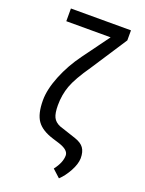

<svg xmlns="http://www.w3.org/2000/svg" viewBox="-165 -789 793 1053"><g transform="rotate(20 231.5 -262.0)"><path d="M410.6 -710.9H60.1V-636.7H318.8L206.1 -482.4C170.2 -433.6 141.6 -382.5 120.1 -329.1C98.6 -275.7 87.9 -228 87.9 -186C87.9 -133 97.2 -93.3 116 -66.9C134.7 -40.5 166.8 -20.3 212.4 -6.3L247.1 4.4C288.4 17.1 309.1 34.5 309.1 56.6C309.1 84.3 296.7 114.1 272 146L316.9 187C336.1 168.8 353.2 145.9 368.2 118.4C383.1 90.9 391 65.8 391.6 43C391.6 17.6 386.4 -2.4 376 -16.8C365.6 -31.3 348.1 -42.6 323.7 -50.8L225.1 -83.5C206.2 -91.6 193 -103.4 185.5 -118.7C178.1 -134 174.3 -157.2 174.3 -188.5C174.3 -228.5 180.7 -266.4 193.6 -302C206.5 -337.6 233.4 -384.9 274.4 -443.8L410.6 -652.3Z"/></g></svg>

Font: Roboto Condensed
Style: Regular
Weight: 400
Designer: Google
Version: Version 2.134; 2016